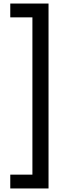

<svg xmlns="http://www.w3.org/2000/svg" viewBox="-20 -871 367 1084"><path d="M38 193V115H163V-773H38V-851H254V193Z"/></svg>

Font: Noto Sans Tamil UI ExtraCondensed Medium
Style: Regular
Weight: 500
Width: 2
Designer: Jelle Bosma - Monotype Design Team
Foundry: Monotype Imaging Inc.
Version: Version 2.004; ttfautohint (v1.8.4.7-5d5b)